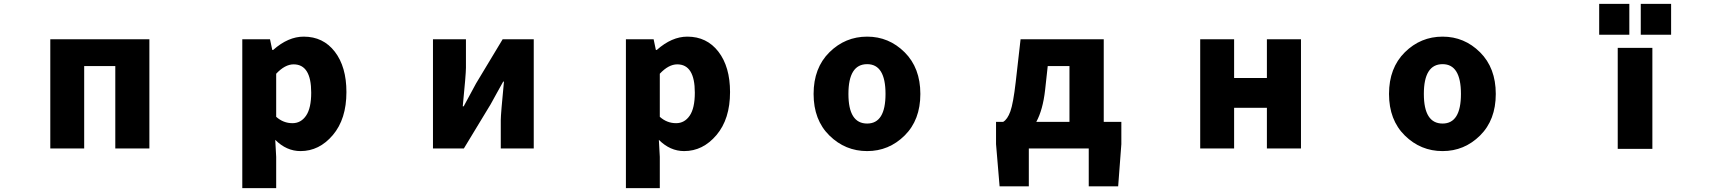

<svg xmlns="http://www.w3.org/2000/svg" viewBox="-20 -774 9040 1001"><path d="M242.2 0V-569.3H758.8V0H581.1V-429.7H418.9V0Z M1243.2 207V-569.3H1387.7L1399.4 -513.7H1404.3Q1482.4 -583 1563.5 -583Q1665 -583 1725.6 -504.4Q1786.1 -425.8 1786.1 -293.9Q1786.1 -153.3 1715.3 -69.8Q1644.5 13.7 1546.9 13.7Q1473.6 13.7 1415 -44.9L1419.9 43.9V207ZM1504.9 -131.8Q1548.8 -131.8 1575.7 -170.9Q1602.5 -210 1602.5 -291Q1602.5 -438.5 1510.7 -438.5Q1465.8 -438.5 1419.9 -389.6V-165Q1457 -131.8 1504.9 -131.8Z M2237.3 0V-569.3H2409.2V-420.9Q2409.2 -387.7 2392.6 -219.7H2397.5Q2405.3 -235.4 2429.2 -278.3Q2453.1 -321.3 2461.9 -338.9L2600.6 -569.3H2762.7V0H2590.8V-148.4Q2590.8 -177.7 2607.4 -348.6H2603.5Q2593.8 -331.1 2569.8 -288.1Q2545.9 -245.1 2538.1 -230.5L2398.4 0Z M3243.2 207V-569.3H3387.7L3399.4 -513.7H3404.3Q3482.4 -583 3563.5 -583Q3665 -583 3725.6 -504.4Q3786.1 -425.8 3786.1 -293.9Q3786.1 -153.3 3715.3 -69.8Q3644.5 13.7 3546.9 13.7Q3473.6 13.7 3415 -44.9L3419.9 43.9V207ZM3504.9 -131.8Q3548.8 -131.8 3575.7 -170.9Q3602.5 -210 3602.5 -291Q3602.5 -438.5 3510.7 -438.5Q3465.8 -438.5 3419.9 -389.6V-165Q3457 -131.8 3504.9 -131.8Z M4501 13.7Q4386.7 13.7 4304.2 -67.4Q4221.7 -148.4 4221.7 -284.2Q4221.7 -419.9 4304.2 -501.5Q4386.7 -583 4501 -583Q4614.3 -583 4696.3 -501.5Q4778.3 -419.9 4778.3 -284.2Q4778.3 -148.4 4696.3 -67.4Q4614.3 13.7 4501 13.7ZM4501 -129.9Q4596.7 -129.9 4596.7 -284.2Q4596.7 -439.5 4501 -439.5Q4403.3 -439.5 4403.3 -284.2Q4403.3 -129.9 4501 -129.9Z M5442.4 -429.7 5428.7 -304.7Q5417 -201.2 5382.8 -138.7H5555.7V-429.7ZM5734.4 -138.7H5826.2V-22.5L5809.6 197.3H5656.2V0H5343.8V197.3H5191.4L5172.9 -22.5V-138.7H5210Q5232.4 -151.4 5247.6 -193.4Q5262.7 -235.4 5275.4 -345.7L5300.8 -569.3H5734.4Z M6237.3 0V-569.3H6414.1V-367.2H6585V-569.3H6762.7V0H6585V-211.9H6414.1V0Z M7501 13.7Q7386.7 13.7 7304.2 -67.4Q7221.7 -148.4 7221.7 -284.2Q7221.7 -419.9 7304.2 -501.5Q7386.7 -583 7501 -583Q7614.3 -583 7696.3 -501.5Q7778.3 -419.9 7778.3 -284.2Q7778.3 -148.4 7696.3 -67.4Q7614.3 13.7 7501 13.7ZM7501 -129.9Q7596.7 -129.9 7596.7 -284.2Q7596.7 -439.5 7501 -439.5Q7403.3 -439.5 7403.3 -284.2Q7403.3 -129.9 7501 -129.9Z M8317.4 -592.8V-753.9H8474.6V-592.8ZM8534.2 -592.8V-753.9H8692.4V-592.8ZM8414.1 2V-524.4H8594.7V2Z"/></svg>

Font: Gen Shin Gothic Monospace Heavy
Style: Bold
Weight: 800
Designer: [Source Han Sans]
Ryoko NISHIZUKA  (kana & ideographs); Paul D. Hunt (Latin, Greek & Cyrillic); Wenlong ZHANG  (bopomofo
Version: Version 1.002.20150607